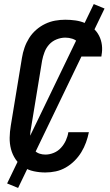

<svg xmlns="http://www.w3.org/2000/svg" viewBox="-20 -840 540 944"><path d="M203 8Q174 8 146 2Q118 -4 95 -19Q72 -34 56.5 -57Q41 -80 34 -107Q27 -134 27.5 -163Q28 -192 33 -222L88 -556Q92 -581 100.5 -605.5Q109 -630 123 -652.5Q137 -675 157.5 -693Q178 -711 202 -722.5Q226 -734 251 -738.5Q276 -743 301 -743Q326 -743 351 -739.5Q376 -736 398 -726.5Q420 -717 438 -701.5Q456 -686 467 -664.5Q478 -643 481 -618Q484 -593 479 -568Q479 -566 479 -564.5Q479 -563 478 -562H378Q378 -562 378 -563Q378 -564 378 -565Q381 -583 378 -600.5Q375 -618 364 -631Q353 -644 336 -649.5Q319 -655 301 -655Q280 -655 258.5 -646.5Q237 -638 222 -621.5Q207 -605 199 -584Q191 -563 187 -542L132 -207Q129 -192 128.5 -177.5Q128 -163 129.5 -148.5Q131 -134 136.5 -121Q142 -108 151.5 -98.5Q161 -89 174.5 -84.5Q188 -80 203 -80Q224 -80 244.5 -88.5Q265 -97 280 -113.5Q295 -130 304 -150Q313 -170 316 -190H417Q412 -165 403 -140Q394 -115 380 -92Q366 -69 346.5 -49.5Q327 -30 303.5 -16.5Q280 -3 254.5 2.5Q229 8 203 8ZM69 84 15 62 441 -820 494 -798Z"/></svg>

Font: Iosevka SS04 Semibold Oblique
Style: Regular
Weight: 600
Italic angle: -9°
Monospace: yes
Designer: Belleve Invis
Foundry: Belleve Invis
Version: Version 19.0.0; ttfautohint (v1.8.4)